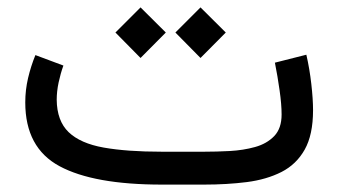

<svg xmlns="http://www.w3.org/2000/svg" viewBox="-20 -499 915 519"><path d="M531.2 0H417.5Q233.4 0 140.9 -49.8Q48.3 -99.6 48.3 -222.2Q48.3 -255.9 55.9 -288.1Q63.5 -320.3 75.7 -350.1L151.4 -321.8Q143.6 -300.3 138.4 -275.9Q133.3 -251.5 133.3 -229.5Q133.8 -172.4 165.5 -141.8Q197.3 -111.3 260.3 -100.1Q323.2 -88.9 417.5 -88.9H531.7Q564.9 -88.9 601.3 -90.8Q637.7 -92.8 669.4 -101.6Q701.2 -110.4 721.2 -131.1Q741.2 -151.9 741.2 -189.5Q741.2 -216.8 735.8 -254.6Q730.5 -292.5 723.1 -329.6L808.1 -351.1Q816.9 -313 821.5 -272.2Q826.2 -231.4 826.2 -201.2Q826.2 -134.8 803.7 -94.7Q781.2 -54.7 741 -34.2Q700.7 -13.7 647.2 -6.8Q593.8 0 531.2 0ZM522 -479 590.3 -411.1 522 -342.3 454.1 -411.1ZM359.9 -479 428.2 -411.1 359.9 -342.3 292 -411.1Z"/></svg>

Font: Vazirmatn UI NL
Style: Regular
Weight: 400
Designer: Saber Rastikerdar
Foundry: Saber Rastikerdar
Version: Version 33.003